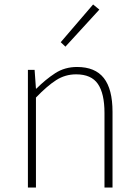

<svg xmlns="http://www.w3.org/2000/svg" viewBox="-20 -840 620 860"><path d="M105 0V-527H135L141 -443H143Q184 -484 227 -512Q270 -540 325 -540Q406 -540 445 -490.5Q484 -441 484 -339V0H448V-334Q448 -421 418.5 -464Q389 -507 321 -507Q272 -507 231.5 -481Q191 -455 141 -403V0ZM273 -631 252 -651 397 -820 425 -797Z"/></svg>

Font: Noto Sans TC Thin
Style: Regular
Weight: 100
Designer: Ryoko NISHIZUKA 西塚涼子 (kana, bopomofo & ideographs); Paul D. Hunt (Latin, Greek & Cyrillic); Sandoll Communications 산돌커뮤니
Foundry: Adobe
Version: Version 2.004-H2;hotconv 1.0.118;makeotfexe 2.5.65603